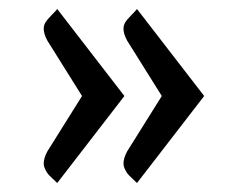

<svg xmlns="http://www.w3.org/2000/svg" viewBox="-20 -450 529 426"><path d="M433 -237 284 -44Q283 -45 274.5 -53Q266 -61 263.5 -64Q261 -67 257.5 -74Q254 -81 254 -87Q254 -99 262 -114L339 -237L262 -360Q254 -375 254 -386Q254 -394 258 -400.5Q262 -407 271.5 -416.5Q281 -426 284 -430ZM256 -237 107 -44Q106 -45 97.5 -53Q89 -61 86.5 -64Q84 -67 80.5 -74Q77 -81 77 -87Q77 -99 85 -114L162 -237L85 -360Q77 -375 77 -386Q77 -394 81 -400.5Q85 -407 94.5 -416.5Q104 -426 107 -430Z"/></svg>

Font: Enriqueta
Style: Regular
Weight: 400
Designer: Viviana Monsalve, Gustavo Ibarra
Foundry: Viviana Monsalve, Gustavo Ibarra
Version: Version 1.002